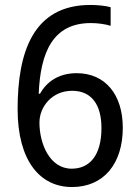

<svg xmlns="http://www.w3.org/2000/svg" viewBox="-20 -744 560 774"><path d="M51 -304C51 -95 142 10 270 10C399 10 475 -85 475 -229C475 -362 405 -449 289 -449C216 -449 168 -414 141 -366H136C143 -533 193 -651 346 -651C374 -651 403 -647 426 -640V-715C405 -721 371 -724 344 -724C112 -724 51 -531 51 -304ZM269 -64C180 -64 139 -165 139 -250C139 -313 189 -378 271 -378C349 -378 389 -322 389 -228C389 -117 341 -64 269 -64Z"/></svg>

Font: Noto Sans Khmer UI SemiCondensed
Style: Regular
Weight: 400
Width: 4
Designer: Danh Hong and the Monotype Design Team
Foundry: Monotype Imaging Inc.
Version: Version 2.002